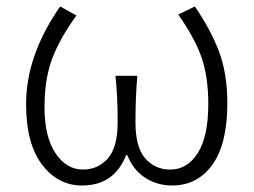

<svg xmlns="http://www.w3.org/2000/svg" viewBox="-20 -567 793 600"><path d="M236.3 12.7Q161.1 12.7 111.3 -52.7Q61.5 -118.2 61.5 -242.2Q61.5 -393.6 168 -546.9L218.8 -518.6Q167 -447.3 143.1 -383.8Q119.1 -320.3 119.1 -232.4Q119.1 -139.6 153.3 -88.4Q187.5 -37.1 239.3 -37.1Q286.1 -37.1 316.9 -71.8Q347.7 -106.4 347.7 -185.5Q347.7 -266.6 340.8 -330.1H409.2Q403.3 -264.6 403.3 -185.5Q403.3 -106.4 434.1 -71.8Q464.8 -37.1 511.7 -37.1Q565.4 -37.1 598.1 -88.9Q630.9 -140.6 630.9 -242.2Q630.9 -328.1 609.4 -388.7Q587.9 -449.2 537.1 -521.5L588.9 -546.9Q639.6 -472.7 665 -404.3Q690.4 -335.9 690.4 -244.1Q690.4 -117.2 643.6 -52.2Q596.7 12.7 517.6 12.7Q471.7 12.7 434.1 -11.2Q396.5 -35.2 377.9 -82H374Q336.9 12.7 236.3 12.7Z"/></svg>

Font: Bpmf Zihi Sans Light
Style: Light
Weight: 300
Foundry: But Ko
Version: Version 1.320